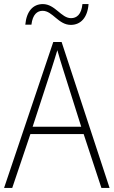

<svg xmlns="http://www.w3.org/2000/svg" viewBox="-20 -1014 557 941"><path d="M104 -893H134C140 -944 163 -961 189 -961C238 -961 266 -892 327 -892C375 -892 409 -927 414 -994H384C379 -943 356 -925 328 -925C280 -925 250 -994 190 -994C142 -994 110 -959 104 -893ZM477 -93H517L282 -808H241L0 -93H40L129 -357H390ZM288 -678 378 -393H140L233 -678C242 -707 252 -737 261 -768C270 -735 280 -704 288 -678Z"/></svg>

Font: Noto Sans Kannada UI SemiCondensed ExtraLight
Style: Regular
Weight: 200
Width: 4
Designer: Jelle Bosma - Monotype Design Team
Foundry: Monotype Imaging Inc.
Version: Version 2.005